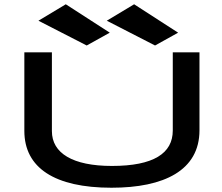

<svg xmlns="http://www.w3.org/2000/svg" viewBox="-20 -868 1040 899"><path d="M386 -655 494 -715 288 -848 160 -771ZM706 -655 814 -715 608 -848 480 -771ZM502 11C748 11 914 -70 914 -258V-623H789V-257C789 -150 699 -91 504 -91C320 -91 223 -151 223 -254V-623H94V-255C94 -82 236 11 502 11Z"/></svg>

Font: Inconsolata UltraExpanded
Style: Bold
Weight: 700
Width: 9
Monospace: yes
Designer: Raph Levien, Cyreal, Brenton Simpson
Foundry: Raph Levien, Cyreal, Google
Version: Version 3.100